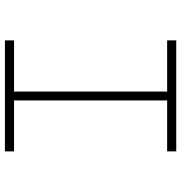

<svg xmlns="http://www.w3.org/2000/svg" viewBox="2 -738 736 780"><g transform="rotate(-90 370.0 -348.0)"><path d="M596 -696V-659H388V-37H596V0H145V-37H352V-659H145V-696Z"/></g></svg>

Font: M Major Mono Display
Style: Regular
Weight: 400
Designer: Emre Parlak
Foundry: Emre Parlak
Version: Version 2.000; ttfautohint (v1.8) -l 8 -r 50 -G 200 -x 14 -D